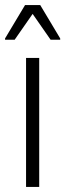

<svg xmlns="http://www.w3.org/2000/svg" viewBox="-35 -739 258 759"><path d="M68 0V-510H120V0ZM-15 -582V-587L64 -719H124L203 -587V-582H165L94 -684L23 -582Z"/></svg>

Font: Saira Condensed Light
Style: Regular
Weight: 300
Width: 3
Designer: Hector Gatti with collaboration of the Omnibus-Type team
Foundry: Omnibus-Type
Version: Version 1.101